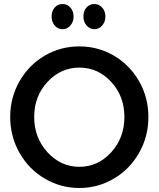

<svg xmlns="http://www.w3.org/2000/svg" viewBox="-20 -935 796 960"><path d="M293 -915Q316 -915 332 -897Q348 -879 348 -852Q348 -826 332 -807.5Q316 -789 293 -789Q269 -789 253.5 -807.5Q238 -826 238 -852Q238 -880 253.5 -897.5Q269 -915 293 -915ZM452 -915Q475 -915 491 -897Q507 -879 507 -852Q507 -826 491 -807.5Q475 -789 452 -789Q429 -789 413 -807.5Q397 -826 397 -852Q397 -880 412.5 -897.5Q428 -915 452 -915ZM31 -350Q31 -448 78 -529.5Q125 -611 204 -657Q283 -703 376.5 -703Q470 -703 549 -657Q628 -611 675 -529.5Q722 -448 722 -350Q722 -252 675 -170Q628 -88 548.5 -41.5Q469 5 376.5 5Q284 5 204.5 -41.5Q125 -88 78 -170Q31 -252 31 -350ZM377 -597Q284 -597 217.5 -525.5Q151 -454 151 -350Q151 -246 217.5 -173.5Q284 -101 377 -101Q470 -101 536 -173.5Q602 -246 602 -350Q602 -454 536 -525.5Q470 -597 377 -597Z"/></svg>

Font: Steamflix Grotesk
Style: Regular
Weight: 400
Designer: Julieta Ulanovsky
Foundry: Julieta Ulanovsky
Version: Version 4.000;PS 004.000;hotconv 1.0.88;makeotf.lib2.5.64775